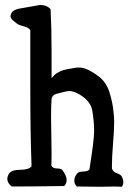

<svg xmlns="http://www.w3.org/2000/svg" viewBox="-20 -749 514 758"><path d="M104.5 -92.8Q99.6 -228.5 99.6 -399.4Q99.6 -399.4 99.6 -629.9Q92.8 -640.6 72.8 -645.5Q52.7 -650.4 44.9 -657.2Q43 -659.2 37.1 -663.6Q31.2 -668 28.8 -670.4Q26.4 -672.9 23.9 -677.2Q21.5 -681.6 21.5 -685.5Q21.5 -686.5 22 -688Q22.5 -689.5 22.5 -690.4Q24.4 -697.3 27.8 -701.7Q31.2 -706.1 38.1 -709Q44.9 -711.9 48.8 -713.4Q52.7 -714.8 64 -716.3Q75.2 -717.8 78.1 -718.8Q137.7 -729.5 138.7 -729.5Q164.1 -729.5 179.7 -712.9Q183.6 -639.6 183.6 -546.9V-440.4Q189.5 -447.3 194.8 -452.6Q200.2 -458 207.5 -461.9Q214.8 -465.8 218.3 -467.8Q221.7 -469.7 231.4 -472.2Q241.2 -474.6 244.1 -475.6Q247.1 -476.6 260.7 -478.5Q274.4 -480.5 277.3 -481.4Q283.2 -482.4 293 -482.4Q324.2 -482.4 372.1 -445.3Q399.4 -423.8 412.1 -384.8Q430.7 -326.2 430.7 -263.7Q430.7 -236.3 426.3 -182.1Q421.9 -127.9 421.9 -98.6V-83Q426.8 -70.3 441.9 -64.9Q457 -59.6 460.9 -51.8Q466.8 -41 466.8 -29.3Q466.8 -19.5 460.9 -11.7Q446.3 -12.7 430.7 -12.7Q425.8 -12.7 408.7 -12.2Q391.6 -11.7 373 -11.7Q325.2 -11.7 283.2 -12.7Q273.4 -22.5 273.4 -36.1Q273.4 -49.8 283.2 -62.5Q289.1 -71.3 308.1 -71.8Q327.1 -72.3 333 -80.1Q351.6 -195.3 351.6 -231.4Q351.6 -268.6 344.7 -310.5Q337.9 -354.5 283.2 -381.8Q265.6 -389.6 254.9 -389.6Q244.1 -389.6 227.5 -384.8Q224.6 -383.8 217.8 -382.3Q210.9 -380.9 207.5 -379.9Q204.1 -378.9 198.7 -377Q193.4 -375 190.9 -372.6Q188.5 -370.1 186 -366.2Q183.6 -362.3 183.6 -357.4Q181.6 -334 181.6 -287.1Q181.6 -262.7 182.6 -215.3Q183.6 -168 183.6 -145.5Q183.6 -112.3 182.6 -95.7Q187.5 -84 204.6 -84Q221.7 -84 226.6 -77.1Q243.2 -54.7 243.2 -38.1Q243.2 -25.4 233.4 -14.6Q109.4 -12.7 26.4 -12.7Q8.8 -26.4 8.8 -43Q8.8 -50.8 13.7 -60.5Q22.5 -78.1 59.1 -78.6Q95.7 -79.1 104.5 -92.8Z"/></svg>

Font: LPEducational
Style: Medium
Weight: 500
Designer: Based on Essays1743, by John Stracke, which says:

Based on the typeface in a 1743 English translation of the essays of 
Version: Version 001.204